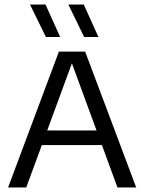

<svg xmlns="http://www.w3.org/2000/svg" viewBox="-20 -821 632 841"><path d="M15.5 0 238 -595H353L576.5 0H494.5L289 -560H301L95 0ZM137.5 -185.5 156 -249.5H435L453 -185.5ZM348.5 -659 279.5 -801H347L411 -659ZM181 -659 111.5 -801H179.5L243.5 -659Z"/></svg>

Font: Encode Sans SC Condensed Thin
Style: Regular
Weight: 400
Version: Version 3.002